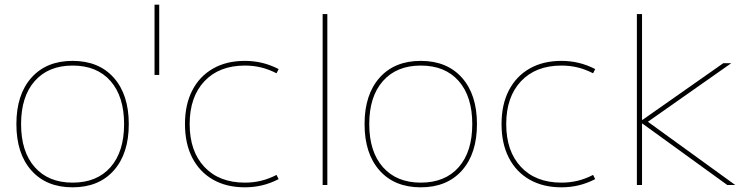

<svg xmlns="http://www.w3.org/2000/svg" viewBox="-20 -790 3200 820"><path d="M290 10Q178 10 114 -62Q50 -134 50 -260Q50 -386 114 -458Q178 -530 290 -530Q402 -530 466 -458Q530 -386 530 -260Q530 -134 466 -62Q402 10 290 10ZM290 -10Q394 -10 452 -76Q510 -142 510 -260Q510 -378 452 -444Q394 -510 290 -510Q187 -510 128.5 -444Q70 -378 70 -260Q70 -142 128.5 -76Q187 -10 290 -10Z M640 -470V-770H660V-470Z M1026 10Q947 10 889.5 -23Q832 -56 801 -116.5Q770 -177 770 -260Q770 -343 801 -403.5Q832 -464 889.5 -497Q947 -530 1026 -530Q1064 -530 1099.5 -521.5Q1135 -513 1170 -495L1161 -477Q1128 -494 1095 -502Q1062 -510 1026 -510Q916 -510 853 -443Q790 -376 790 -260Q790 -144 853 -77Q916 -10 1026 -10Q1062 -10 1095 -18Q1128 -26 1161 -43L1170 -25Q1135 -7 1099.5 1.5Q1064 10 1026 10Z M1358 0V-730H1378V0Z M1777 10Q1665 10 1601 -62Q1537 -134 1537 -260Q1537 -386 1601 -458Q1665 -530 1777 -530Q1889 -530 1953 -458Q2017 -386 2017 -260Q2017 -134 1953 -62Q1889 10 1777 10ZM1777 -10Q1881 -10 1939 -76Q1997 -142 1997 -260Q1997 -378 1939 -444Q1881 -510 1777 -510Q1674 -510 1615.5 -444Q1557 -378 1557 -260Q1557 -142 1615.5 -76Q1674 -10 1777 -10Z M2378 10Q2299 10 2241.5 -23Q2184 -56 2153 -116.5Q2122 -177 2122 -260Q2122 -343 2153 -403.5Q2184 -464 2241.5 -497Q2299 -530 2378 -530Q2416 -530 2451.5 -521.5Q2487 -513 2522 -495L2513 -477Q2480 -494 2447 -502Q2414 -510 2378 -510Q2268 -510 2205 -443Q2142 -376 2142 -260Q2142 -144 2205 -77Q2268 -10 2378 -10Q2414 -10 2447 -18Q2480 -26 2513 -43L2522 -25Q2487 -7 2451.5 1.5Q2416 10 2378 10Z M2700 0V-730H2722V-278H2724L3069 -520H3103L2747 -270L3120 0H3086L2724 -262H2722V0Z"/></svg>

Font: M PLUS 1 Thin
Style: Regular
Weight: 100
Designer: Coji Morishita
Foundry: UNDERFOREST DESIGN
Version: Version 1.001